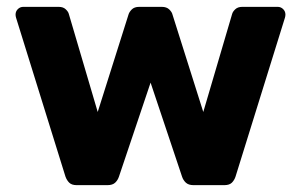

<svg xmlns="http://www.w3.org/2000/svg" viewBox="-20 -540 878 560"><path d="M203.5 0Q189.3 0 181.9 -7.2Q174.6 -14.5 170.9 -25L26.8 -488.4Q25.4 -493.1 25.4 -497.5Q25.4 -506.8 32 -513.4Q38.6 -520 47.9 -520H151.2Q164.4 -520 171.7 -512.9Q179.1 -505.9 180.7 -499.4L265 -213.4L354.8 -497.5Q356.8 -504.8 364.3 -512.4Q371.9 -520 386.1 -520H451.7Q466 -520 473.7 -512.4Q481.5 -504.8 483.1 -497.5L572.9 -213.4L657.1 -499.4Q658.8 -505.9 666.1 -512.9Q673.5 -520 686.6 -520H790Q799.2 -520 805.9 -513.4Q812.5 -506.8 812.5 -497.5Q812.5 -493.1 811.1 -488.4L667 -25Q663.6 -14.5 656.3 -7.2Q649 0 634.4 0H544.3Q530 0 522.1 -7.2Q514.3 -14.5 510.9 -25L419.2 -299L327 -25Q323.6 -14.5 315.9 -7.2Q308.2 0 293.6 0Z"/></svg>

Font: Rubik Light
Style: Regular
Weight: 300
Designer: Hubert and Fischer
Foundry: Hubert and Fischer
Version: Version 2.300;gftools[0.9.30]